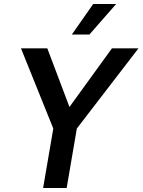

<svg xmlns="http://www.w3.org/2000/svg" viewBox="-20 -942 714 962"><path d="M247 -298 85 -700H217L328 -406L541 -700H674L365 -298L314 0H196ZM447 -922H562L428 -769H340Z"/></svg>

Font: KoHo SemiBold
Style: Italic
Weight: 600
Italic angle: -10°
Version: Version 1.000; ttfautohint (v1.6)